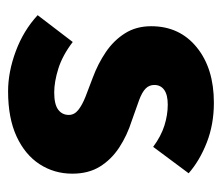

<svg xmlns="http://www.w3.org/2000/svg" viewBox="-58 -492 562 487"><g transform="rotate(90 223.5 -249.0)"><path d="M212 12Q163 12 110.5 -7.5Q58 -27 19 -63L87 -152Q121 -126 154.5 -115.5Q188 -105 215 -105Q245 -105 258.5 -115Q272 -125 272 -142Q272 -156 259.5 -166Q247 -176 225.5 -184.5Q204 -193 177 -203Q142 -216 112.5 -236Q83 -256 65 -284.5Q47 -313 47 -351Q47 -423 100.5 -466.5Q154 -510 241 -510Q296 -510 342 -492Q388 -474 420 -446L353 -356Q326 -376 299 -384.5Q272 -393 246 -393Q221 -393 208.5 -384Q196 -375 196 -359Q196 -346 205 -337Q214 -328 234 -320.5Q254 -313 286 -302Q324 -290 354.5 -270Q385 -250 403 -221Q421 -192 421 -151Q421 -105 397 -68Q373 -31 326.5 -9.5Q280 12 212 12Z"/></g></svg>

Font: Source Sans 3 ExtraBold
Style: Regular
Weight: 800
Designer: Paul D. Hunt
Foundry: Adobe
Version: Version 3.052;hotconv 1.1.0;makeotfexe 2.6.0